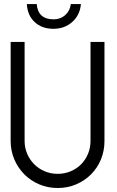

<svg xmlns="http://www.w3.org/2000/svg" viewBox="-20 -908 579 952"><path d="M102 -209.1Q102 -175.3 114.9 -145.2Q127.8 -115.2 150 -93.2Q172.2 -71.2 202 -58.6Q231.8 -46 266.2 -46Q300 -46 330.1 -58.6Q360.1 -71.2 382.1 -93.2Q404 -115.2 416.4 -145.2Q428.8 -175.3 428.8 -209.1V-700H498V-209.1Q498 -160.1 480.6 -117.7Q463.1 -75.3 431.6 -43.7Q400 -12.1 357.6 6.1Q315.2 24.2 266.2 24.2Q217.2 24.2 174.5 6.1Q131.8 -12.1 100.5 -43.7Q69.2 -75.3 51 -117.7Q32.8 -160.1 32.8 -209.1V-700H102ZM381.3 -887.9Q376.3 -832.8 338.1 -799Q300 -765.2 244.9 -765.2Q187.9 -765.2 152 -798.5Q116.2 -831.8 113.1 -887.9H162.1Q168.2 -812.1 246 -812.1Q279.3 -812.1 302.8 -832.6Q326.3 -853 331.3 -887.9Z"/></svg>

Font: Myanmar KatKuu
Style: Regular
Weight: 400
Designer: Khon Soe Zaw Thu
Foundry: MPUA
Version: Version 1.00 September 13, 2016, initial release